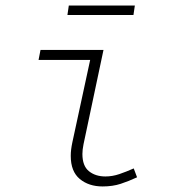

<svg xmlns="http://www.w3.org/2000/svg" viewBox="-20 -660 640 692"><path d="M350 12Q300 12 267.5 -15Q235 -42 235 -98Q235 -110 236.5 -122Q238 -134 241 -148L305 -444H119L126 -480H353L281 -140Q279 -130 278 -121.5Q277 -113 277 -105Q277 -62 300.5 -43Q324 -24 360 -24Q385 -24 410 -32.5Q435 -41 462 -53L474 -21Q444 -7 415 2.5Q386 12 350 12ZM223 -606 228 -640H466L461 -606Z"/></svg>

Font: Source Code Pro ExtraLight Light
Style: Italic
Weight: 300
Italic angle: -11°
Monospace: yes
Version: Version 1.016;hotconv 1.0.116;makeotfexe 2.5.65601